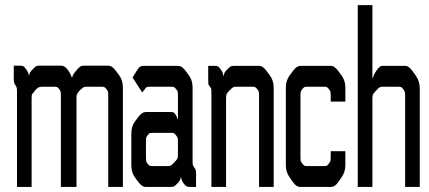

<svg xmlns="http://www.w3.org/2000/svg" viewBox="-20 -736 1688 756"><path d="M261.7 -431.6H264.6Q265.6 -440.4 275.4 -452.1L284.2 -462.9Q291 -470.7 298.8 -475.6Q302.7 -477.5 313.5 -477.5H407.2Q420.9 -477.5 435.5 -458L449.2 -439.5Q463.9 -419.9 463.9 -391.6V0H406.2V-355.5Q406.2 -370.1 405.3 -374.5Q404.3 -378.9 398.9 -385.3Q393.6 -391.6 390.6 -393.1Q387.7 -394.5 377.9 -394.5H324.2Q313.5 -394.5 309.6 -392.6Q305.7 -390.6 294.9 -380.9Q281.2 -367.2 281.2 -355.5V0H219.7V-355.5Q219.7 -370.1 218.8 -374.5Q217.8 -378.9 212.9 -385.3Q208 -391.6 204.6 -393.1Q201.2 -394.5 191.4 -394.5H148.4Q137.7 -394.5 133.8 -392.6Q125 -388.7 119.1 -380.9Q110.4 -369.1 106.4 -365.2Q104.5 -363.3 104.5 -345.7V0H46.9V-371.1Q46.9 -385.7 45.9 -390.1Q44.9 -394.5 40.5 -400.9Q36.1 -407.2 35.2 -411.6Q34.2 -416 34.2 -430.7V-477.5H57.6Q68.4 -477.5 72.3 -475.1Q76.2 -472.7 83 -462.9Q92.8 -450.2 92.8 -439.5H94.7Q94.7 -449.2 108.4 -462.9Q119.1 -473.6 122.6 -475.6Q126 -477.5 136.7 -477.5H220.7Q236.3 -477.5 249 -458Q260.7 -440.4 261.7 -431.6Z M693.4 -38.1H691.4Q691.4 -26.4 678.7 -13.7Q668 -2.9 664.1 -1.5Q660.2 0 649.4 0H553.7Q539.1 0 525.4 -18.6L510.7 -38.1Q497.1 -56.6 497.1 -85.9V-209Q497.1 -238.3 510.7 -256.8L525.4 -276.4Q539.1 -294.9 553.7 -294.9H649.4Q660.2 -294.9 663.1 -293.5Q666 -292 670.9 -285.2Q677.7 -275.4 678.7 -266.6H680.7V-355.5Q680.7 -370.1 679.7 -374.5Q678.7 -378.9 673.3 -385.3Q668 -391.6 665 -393.1Q662.1 -394.5 651.4 -394.5H565.4Q558.6 -394.5 554.7 -390.6Q546.9 -380.9 540 -372.1L502 -430.7L514.6 -451.2Q524.4 -466.8 527.3 -469.7Q533.2 -476.6 544.9 -476.6H681.6Q696.3 -476.6 710 -458L723.6 -439.5Q738.3 -419.9 738.3 -391.6V-105.5Q738.3 -90.8 739.3 -86.9Q740.2 -83 745.1 -76.2Q750 -69.3 751 -64.9Q752 -60.5 752 -46.9V0H728.5Q717.8 0 713.9 -2.4Q710 -4.9 703.1 -13.7Q693.4 -26.4 693.4 -38.1ZM554.7 -173.8V-121.1Q554.7 -106.4 555.2 -102.5Q555.7 -98.6 561 -91.8Q566.4 -85 569.3 -83.5Q572.3 -82 583 -82H637.7Q648.4 -82 652.3 -84Q656.2 -85.9 666.5 -96.7Q676.8 -107.4 678.7 -111.8Q680.7 -116.2 680.7 -130.9V-173.8Q680.7 -188.5 679.7 -192.4Q678.7 -196.3 673.3 -203.1Q668 -210 665 -211.4Q662.1 -212.9 651.4 -212.9H583Q572.3 -212.9 569.3 -211.4Q566.4 -210 561 -203.1Q555.7 -196.3 555.2 -192.4Q554.7 -188.5 554.7 -173.8Z M799.8 -476.6H824.2Q835 -476.6 838.9 -474.1Q842.8 -471.7 849.6 -461.9Q859.4 -449.2 858.4 -438.5H861.3Q861.3 -450.2 874 -461.9Q884.8 -472.7 888.7 -474.6Q892.6 -476.6 903.3 -476.6H1001Q1014.6 -476.6 1029.3 -457L1043 -438.5Q1057.6 -418.9 1057.6 -390.6V0H1000V-355.5Q1000 -370.1 999 -374.5Q998 -378.9 992.7 -385.3Q987.3 -391.6 984.4 -393.1Q981.4 -394.5 970.7 -394.5H913.1Q902.3 -394.5 898.4 -392.6Q894.5 -390.6 884.3 -380.4Q874 -370.1 872.1 -365.2Q870.1 -360.4 870.1 -345.7V0H812.5V-365.2Q812.5 -379.9 812 -384.3Q811.5 -388.7 806.2 -395Q800.8 -401.4 800.3 -405.8Q799.8 -410.2 799.8 -430.7Z M1339.8 -335.9H1282.2V-355.5Q1282.2 -370.1 1281.2 -374.5Q1280.3 -378.9 1274.9 -385.3Q1269.5 -391.6 1266.6 -393.1Q1263.7 -394.5 1253.9 -394.5H1192.4Q1181.6 -394.5 1178.7 -393.1Q1175.8 -391.6 1170.4 -385.3Q1165 -378.9 1164.1 -374.5Q1163.1 -370.1 1163.1 -355.5V-121.1Q1163.1 -106.4 1164.1 -102.5Q1165 -98.6 1170.4 -91.8Q1175.8 -85 1178.7 -83.5Q1181.6 -82 1192.4 -82H1253.9Q1264.6 -82 1267.1 -83.5Q1269.5 -85 1274.9 -91.8Q1280.3 -98.6 1281.2 -103Q1282.2 -107.4 1282.2 -121.1V-140.6H1339.8V-85.9Q1339.8 -58.6 1325.2 -38.1L1311.5 -18.6Q1298.8 0 1283.2 0H1162.1Q1146.5 0 1133.8 -18.6L1120.1 -38.1Q1105.5 -58.6 1105.5 -85.9V-390.6Q1105.5 -418.9 1120.1 -438.5L1133.8 -457Q1148.4 -476.6 1162.1 -476.6H1283.2Q1296.9 -476.6 1311.5 -457L1325.2 -438.5Q1339.8 -418.9 1339.8 -390.6Z M1484.4 -476.6H1576.2Q1589.8 -476.6 1604.5 -456.1L1618.2 -436.5Q1632.8 -416 1632.8 -386.7V0H1575.2V-353.5Q1575.2 -368.2 1574.2 -373Q1573.2 -377.9 1567.9 -384.8Q1562.5 -391.6 1559.6 -393.1Q1556.6 -394.5 1546.9 -394.5H1490.2Q1479.5 -394.5 1475.6 -392.6Q1471.7 -390.6 1460.9 -379.4Q1450.2 -368.2 1448.2 -363.3Q1446.3 -358.4 1446.3 -343.8V0H1388.7V-715.8H1446.3V-429.7H1449.2Q1449.2 -438.5 1461.9 -457.5Q1474.6 -476.6 1484.4 -476.6Z"/></svg>

Font: Vancouver Drive
Style: Regular
Weight: 400
Designer: Valery Zaveryaev
Foundry: Cyreal (www.cyreal.org)
Version: Version 1.06